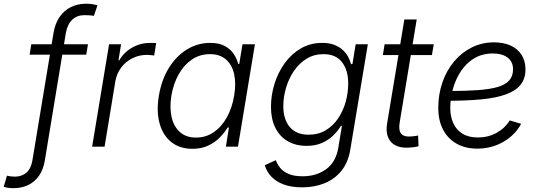

<svg xmlns="http://www.w3.org/2000/svg" viewBox="-113 -777 2855 1017"><path d="M353 -542.5 343.8 -487.3H43.9L52.7 -542.5ZM-42 219.7Q-51.8 219.7 -60.3 219Q-68.8 218.3 -76.9 216.8Q-85 215.3 -93.3 212.4L-76.2 153.3Q-68.4 155.8 -55.4 157.2Q-42.5 158.7 -34.7 158.7Q2.4 158.7 26.9 137.5Q51.3 116.2 58.6 72.8L170.4 -602.1Q178.7 -651.9 202.1 -686.5Q225.6 -721.2 262 -739.3Q298.3 -757.3 343.8 -757.3Q359.9 -757.3 374.3 -755.1Q388.7 -752.9 403.3 -749L384.3 -692.9Q376 -694.8 362.1 -695.8Q348.1 -696.8 334.5 -696.8Q295.9 -696.8 270 -672.9Q244.1 -648.9 235.8 -602.1L124.5 72.8Q116.7 120.1 94.2 153.1Q71.8 186 36.9 202.9Q2 219.7 -42 219.7Z M375 0 464.8 -542.5H528.3L514.6 -457.5H519Q542.5 -499.5 586.7 -524.7Q630.9 -549.8 681.6 -549.8Q689.9 -549.8 699 -549.6Q708 -549.3 714.4 -548.8L703.6 -482.9Q698.7 -483.4 688.2 -484.9Q677.7 -486.3 665 -486.3Q624 -486.3 588.4 -468.5Q552.7 -450.7 529.1 -419.4Q505.4 -388.2 498 -346.7L440.9 0Z M906.2 11.2Q839.4 11.2 794.7 -24.2Q750 -59.6 732.4 -123Q714.8 -186.5 728.5 -270Q742.7 -354.5 781.5 -417.2Q820.3 -480 877 -514.9Q933.6 -549.8 1000 -549.8Q1048.3 -549.8 1078.6 -533Q1108.9 -516.1 1125.5 -490.5Q1142.1 -464.8 1148.9 -438.5H1154.3L1171.4 -542.5H1237.3L1147.5 0H1083.5L1099.6 -101.6H1092.8Q1076.7 -74.7 1051.3 -48.8Q1025.9 -22.9 990 -5.9Q954.1 11.2 906.2 11.2ZM925.3 -48.3Q978 -48.3 1019.5 -76.9Q1061 -105.5 1088.9 -155.8Q1116.7 -206.1 1127.4 -271Q1138.2 -335.4 1127 -385Q1115.7 -434.6 1083.5 -462.4Q1051.3 -490.2 999 -490.2Q945.3 -490.2 903.1 -461.4Q860.8 -432.6 833.3 -383.1Q805.7 -333.5 794.9 -271Q784.7 -207.5 795.9 -157.2Q807.1 -106.9 839.8 -77.6Q872.6 -48.3 925.3 -48.3Z M1487.8 215.3Q1430.2 215.3 1389.4 200Q1348.6 184.6 1323.7 158Q1298.8 131.3 1289.6 98.1L1348.1 71.3Q1355.5 93.3 1371.6 112.8Q1387.7 132.3 1416.3 144.5Q1444.8 156.7 1489.3 156.7Q1563.5 156.7 1614.7 119.1Q1666 81.5 1678.7 6.8L1698.2 -110.8L1692.4 -109.4Q1676.3 -83 1651.4 -58.8Q1626.5 -34.7 1591.8 -19.5Q1557.1 -4.4 1510.7 -4.4Q1453.6 -4.4 1411.1 -29.1Q1368.7 -53.7 1345.5 -100.1Q1322.3 -146.5 1322.3 -210.9Q1322.3 -272.5 1340.8 -332.5Q1359.4 -392.6 1394.8 -441.9Q1430.2 -491.2 1480.5 -520.5Q1530.8 -549.8 1593.8 -549.8Q1630.9 -549.8 1657.5 -539.6Q1684.1 -529.3 1702.1 -512.7Q1720.2 -496.1 1731 -476.1Q1741.7 -456.1 1746.6 -437L1753.9 -438L1771 -542.5H1835.4L1742.7 14.2Q1731.4 83.5 1695.3 127.9Q1659.2 172.4 1605.7 193.8Q1552.2 215.3 1487.8 215.3ZM1521.5 -63.5Q1573.7 -63.5 1613 -87.4Q1652.3 -111.3 1678.7 -150.9Q1705.1 -190.4 1718.3 -238.5Q1731.4 -286.6 1731.4 -335.4Q1731.4 -405.3 1698.5 -447.8Q1665.5 -490.2 1600.6 -490.2Q1550.3 -490.2 1511 -466.1Q1471.7 -441.9 1444.1 -401.4Q1416.5 -360.8 1402.1 -312Q1387.7 -263.2 1387.7 -213.9Q1387.7 -145 1421.9 -104.2Q1456.1 -63.5 1521.5 -63.5Z M2184.6 -542.5 2174.8 -485.4H1915L1924.3 -542.5ZM2028.8 -673.8H2094.2L2003.9 -127.4Q1997.1 -86.9 2012.2 -68.8Q2027.3 -50.8 2064 -54.2Q2071.3 -54.2 2081.8 -55.9Q2092.3 -57.6 2101.6 -59.1L2104 -2.4Q2093.8 0.5 2080.3 2.4Q2066.9 4.4 2053.7 4.9Q1987.8 8.8 1957.5 -25.9Q1927.2 -60.5 1937.5 -123Z M2415 10.3Q2352.1 10.3 2305.7 -15.9Q2259.3 -42 2233.9 -90.3Q2208.5 -138.7 2208.5 -205.6Q2208.5 -278.3 2230.7 -341.6Q2252.9 -404.8 2293.2 -452.4Q2333.5 -500 2387.2 -526.4Q2440.9 -552.7 2503.4 -552.7Q2555.2 -552.7 2592.5 -535.4Q2629.9 -518.1 2650.1 -485.8Q2670.4 -453.6 2670.4 -409.2Q2670.4 -360.4 2644.5 -328.1Q2618.7 -295.9 2566.9 -277.1Q2515.1 -258.3 2437.3 -250.7Q2359.4 -243.2 2255.4 -243.2L2263.2 -294.9Q2353 -294.9 2417.7 -299.6Q2482.4 -304.2 2523.7 -316.4Q2564.9 -328.6 2584.7 -351.3Q2604.5 -374 2604.5 -410.2Q2604.5 -449.2 2576.4 -471.4Q2548.3 -493.7 2498 -493.7Q2441.4 -493.7 2399.2 -468.3Q2356.9 -442.9 2328.9 -400.6Q2300.8 -358.4 2286.4 -307.4Q2272 -256.3 2272 -205.6Q2272 -160.6 2287.8 -125Q2303.7 -89.4 2336.2 -69.1Q2368.7 -48.8 2418.5 -48.8Q2473.1 -48.8 2517.6 -73.5Q2562 -98.1 2586.9 -139.2L2647.5 -121.1Q2615.2 -61.5 2553 -25.6Q2490.7 10.3 2415 10.3Z"/></svg>

Font: Inter 16pt Light
Style: Italic
Weight: 300
Italic angle: -9.3988°
Version: Version 4.001;git-66647c0bb